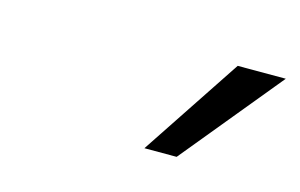

<svg xmlns="http://www.w3.org/2000/svg" viewBox="-42 -840 584 374"><g transform="rotate(15 250.0 -653.0)"><path d="M266 -552 400 -754H497L331 -552Z"/></g></svg>

Font: Nunito Sans 12pt Medium
Style: Italic
Weight: 500
Italic angle: -9°
Designer: Vernon Adams
Foundry: Vernon Adams
Version: Version 3.101;gftools[0.9.27]